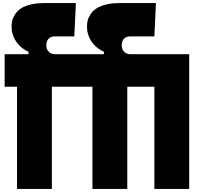

<svg xmlns="http://www.w3.org/2000/svg" viewBox="-20 -1220 1292 1240"><path d="M90 0V-660H10V-870H164V-886Q144 -894 126.5 -907.5Q109 -921 97 -935Q70 -966 60 -1006Q57 -1016 56 -1026.5Q55 -1037 55 -1048Q55 -1085 66.5 -1108Q78 -1131 90 -1144Q107 -1163 132 -1175Q157 -1187 190 -1194Q206 -1197 224 -1198.5Q242 -1200 262 -1200H470L460 -985H335Q314 -985 301 -976Q293 -970 289 -964Q285 -958 282 -948Q279 -940 279 -928Q279 -906 289 -893Q299 -878 316 -873Q323 -870 335 -870H651V-886Q631 -894 613.5 -907.5Q596 -921 584 -935Q557 -966 547 -1006Q544 -1016 543 -1026.5Q542 -1037 542 -1048Q542 -1085 553.5 -1108Q565 -1131 577 -1144Q594 -1163 619 -1175Q644 -1187 677 -1194Q693 -1197 711 -1198.5Q729 -1200 749 -1200H987L977 -985H822Q801 -985 788 -976Q780 -970 776 -964Q772 -958 769 -948Q766 -940 766 -928Q766 -906 776 -893Q786 -878 803 -873Q810 -870 822 -870H1202V0H977V-660H802V0H577V-660H315V0Z"/></svg>

Font: Boldonse
Style: Regular
Weight: 400
Designer: Universitype Foundry
Foundry: Universitype Foundry
Version: Version 1.000; ttfautohint (v1.8.4.7-5d5b)